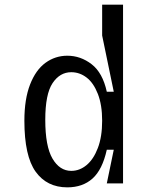

<svg xmlns="http://www.w3.org/2000/svg" viewBox="-20 -790 640 827"><path d="M85 -270Q85 -363 109.5 -426Q134 -489 176 -519.5Q218 -550 270 -550Q327 -550 374.5 -513.5Q422 -477 440 -395H470L420 -637V-770H510V0H440L470 -145H440Q421 -59 378.5 -21Q336 17 270 17Q182 17 133.5 -50.5Q85 -118 85 -270ZM287 -54Q323 -54 353 -79Q383 -104 401.5 -152.5Q420 -201 420 -270Q420 -338 401.5 -385.5Q383 -433 353 -456Q323 -479 287 -479Q238 -479 206.5 -432Q175 -385 175 -274Q175 -160 206 -107Q237 -54 287 -54Z"/></svg>

Font: Sligoil Micro
Style: Regular
Weight: 400
Designer: Ariel Martín Pérez
Foundry: Igor Stepanchenko
Version: Version 1.001